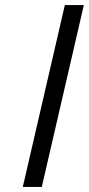

<svg xmlns="http://www.w3.org/2000/svg" viewBox="-20 -738 351 758"><path d="M236 -718H311L145 0H70Z"/></svg>

Font: Cairo
Style: Italic
Weight: 400
Italic angle: -13°
Designer: Mohamed Gaber, Accademia di Belle Arti di Urbino and others
Foundry: Kief Type Foundry, Accademia di Belle Arti di Urbino and others
Version: Version 3.011